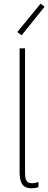

<svg xmlns="http://www.w3.org/2000/svg" viewBox="-20 -1013 261 1037"><path d="M151.4 3.9Q127 3.9 112.5 -5.6Q98.1 -15.1 92 -34.9Q85.9 -54.7 85.9 -85V-752H115.2V-85Q115.2 -69.8 116.9 -55.7Q118.7 -41.5 126.5 -32.5Q134.3 -23.4 153.3 -23.4Q163.6 -23.4 173.3 -25.9Q183.1 -28.3 187.5 -31.2V-2Q180.2 1 170.2 2.4Q160.2 3.9 151.4 3.9ZM96.7 -822.3 73.2 -839.8 199.2 -993.2 220.7 -976.6Z"/></svg>

Font: Reddit Sans ExtraLight
Style: Regular
Weight: 250
Designer: Stephen Hutchings
Foundry: Reddit
Version: Version 1.014